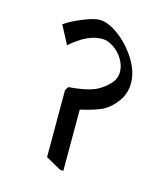

<svg xmlns="http://www.w3.org/2000/svg" viewBox="-107 -751 769 877"><g transform="rotate(15 277.5 -312.5)"><path d="M469 -424Q469 -376 442 -338Q415 -300 378 -280Q349 -265 274 -247V42H259L186 1V-316L197 -333Q230 -335 267 -342Q304 -349 328 -361Q359 -377 383 -402.5Q407 -428 407 -460Q407 -491 389 -520.5Q371 -550 343.5 -568Q316 -586 290 -586Q220 -586 142 -516L96 -603Q125 -624 177 -645.5Q229 -667 256 -667Q297 -667 347.5 -629.5Q398 -592 433.5 -535.5Q469 -479 469 -424Z"/></g></svg>

Font: Martel DemiBold
Style: Regular
Weight: 600
Designer: Dan Reynolds
Foundry: Dan Reynolds
Version: Version 1.001; ttfautohint (v1.1) -l 5 -r 5 -G 72 -x 0 -D la